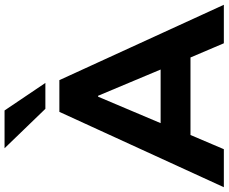

<svg xmlns="http://www.w3.org/2000/svg" viewBox="-98 -882 980 823"><g transform="rotate(-90 391.5 -470.0)"><path d="M1 0 324 -705H460L783 0H618L535 -195L600 -143H182L247 -195L164 0ZM389 -539 260 -234 234 -271H548L521 -234L393 -539ZM337 -765 168 -940H330L448 -765Z"/></g></svg>

Font: Nunito Sans 9pt ExtraBold
Style: Regular
Weight: 800
Version: Version 3.101;gftools[0.9.27]